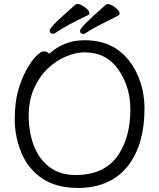

<svg xmlns="http://www.w3.org/2000/svg" viewBox="-20 -912 785 950"><path d="M415 -837Q309 -787 254 -749Q249 -745 242 -745Q226 -745 226 -760Q226 -775 288 -831Q350 -887 353.5 -889.5Q357 -892 365.5 -892Q374 -892 387.5 -884.5Q401 -877 411.5 -866.5Q422 -856 422 -848Q422 -840 415 -837ZM565 -835Q443 -774 421 -759Q399 -744 392 -744Q376 -744 376 -760.5Q376 -777 504 -889Q507 -892 515 -892Q523 -892 537 -884Q551 -876 561.5 -865Q572 -854 572 -846Q572 -838 565 -835ZM223 -646Q299 -713 397 -713Q495 -713 560 -667.5Q625 -622 660 -543Q695 -464 695 -375Q695 -200 616 -95Q529 18 366 18Q259 18 189.5 -28.5Q120 -75 86.5 -155Q53 -235 53 -319.5Q53 -404 69.5 -462.5Q86 -521 110 -565Q134 -609 158 -633.5Q182 -658 197.5 -658Q213 -658 223 -646ZM354 -46Q498 -46 565 -145Q625 -234 625 -371Q625 -483 565.5 -568Q506 -653 399 -653Q356 -653 307.5 -633Q259 -613 217 -573.5Q175 -534 148.5 -475Q122 -416 122 -337.5Q122 -259 147 -192.5Q172 -126 224 -86Q276 -46 354 -46Z"/></svg>

Font: Moon Stars Kai T
Style: Regular
Weight: 400
Designer: GuiWonder
Version: Version 1.101